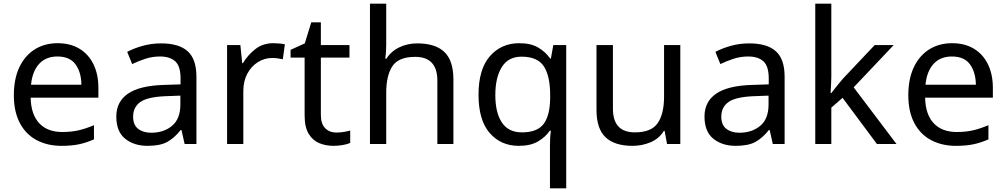

<svg xmlns="http://www.w3.org/2000/svg" viewBox="-20 -780 5449 1040"><path d="M292 -546Q361 -546 410.5 -516Q460 -486 486.5 -431.5Q513 -377 513 -304V-251H146Q148 -160 192.5 -112.5Q237 -65 317 -65Q368 -65 407.5 -74.5Q447 -84 489 -102V-25Q448 -7 408 1.5Q368 10 313 10Q237 10 178.5 -21Q120 -52 87.5 -113.5Q55 -175 55 -264Q55 -352 84.5 -415Q114 -478 167.5 -512Q221 -546 292 -546ZM291 -474Q228 -474 191.5 -433.5Q155 -393 148 -321H421Q420 -389 389 -431.5Q358 -474 291 -474Z M852 -545Q950 -545 997 -502Q1044 -459 1044 -365V0H980L963 -76H959Q924 -32 885.5 -11Q847 10 779 10Q706 10 658 -28.5Q610 -67 610 -149Q610 -229 673 -272.5Q736 -316 867 -320L958 -323V-355Q958 -422 929 -448Q900 -474 847 -474Q805 -474 767 -461.5Q729 -449 696 -433L669 -499Q704 -518 752 -531.5Q800 -545 852 -545ZM878 -259Q778 -255 739.5 -227Q701 -199 701 -148Q701 -103 728.5 -82Q756 -61 799 -61Q867 -61 912 -98.5Q957 -136 957 -214V-262Z M1460 -546Q1475 -546 1492.5 -544.5Q1510 -543 1523 -540L1512 -459Q1499 -462 1483.5 -464Q1468 -466 1454 -466Q1413 -466 1377 -443.5Q1341 -421 1319.5 -380.5Q1298 -340 1298 -286V0H1210V-536H1282L1292 -438H1296Q1322 -482 1363 -514Q1404 -546 1460 -546Z M1802 -62Q1822 -62 1843 -65.5Q1864 -69 1877 -73V-6Q1863 1 1837 5.5Q1811 10 1787 10Q1745 10 1709.5 -4.5Q1674 -19 1652 -55Q1630 -91 1630 -156V-468H1554V-510L1631 -545L1666 -659H1718V-536H1873V-468H1718V-158Q1718 -109 1741.5 -85.5Q1765 -62 1802 -62Z M2072 -537Q2072 -497 2067 -462H2073Q2099 -503 2143.5 -524Q2188 -545 2240 -545Q2338 -545 2387 -498.5Q2436 -452 2436 -349V0H2349V-343Q2349 -472 2229 -472Q2139 -472 2105.5 -421.5Q2072 -371 2072 -277V0H1984V-760H2072Z M2959 11Q2959 -7 2960 -31Q2961 -55 2964 -72H2958Q2935 -38 2894.5 -14Q2854 10 2790 10Q2693 10 2632.5 -59.5Q2572 -129 2572 -267Q2572 -405 2633.5 -475.5Q2695 -546 2793 -546Q2856 -546 2896 -522Q2936 -498 2960 -463H2964L2977 -536H3047V240H2959ZM2807 -63Q2890 -63 2924.5 -108.5Q2959 -154 2960 -248V-266Q2960 -368 2926 -420.5Q2892 -473 2805 -473Q2733 -473 2698 -416.5Q2663 -360 2663 -265Q2663 -170 2698.5 -116.5Q2734 -63 2807 -63Z M3665 -536V0H3593L3580 -71H3576Q3550 -29 3504 -9.5Q3458 10 3406 10Q3309 10 3260 -36.5Q3211 -83 3211 -185V-536H3300V-191Q3300 -63 3419 -63Q3508 -63 3542.5 -113Q3577 -163 3577 -257V-536Z M4038 -545Q4136 -545 4183 -502Q4230 -459 4230 -365V0H4166L4149 -76H4145Q4110 -32 4071.5 -11Q4033 10 3965 10Q3892 10 3844 -28.5Q3796 -67 3796 -149Q3796 -229 3859 -272.5Q3922 -316 4053 -320L4144 -323V-355Q4144 -422 4115 -448Q4086 -474 4033 -474Q3991 -474 3953 -461.5Q3915 -449 3882 -433L3855 -499Q3890 -518 3938 -531.5Q3986 -545 4038 -545ZM4064 -259Q3964 -255 3925.5 -227Q3887 -199 3887 -148Q3887 -103 3914.5 -82Q3942 -61 3985 -61Q4053 -61 4098 -98.5Q4143 -136 4143 -214V-262Z M4483 -363Q4483 -347 4481.5 -321Q4480 -295 4479 -276H4483Q4489 -284 4501 -299Q4513 -314 4525.5 -329.5Q4538 -345 4547 -355L4718 -536H4821L4604 -307L4836 0H4730L4544 -250L4483 -197V0H4396V-760H4483Z M5137 -546Q5206 -546 5255.5 -516Q5305 -486 5331.5 -431.5Q5358 -377 5358 -304V-251H4991Q4993 -160 5037.5 -112.5Q5082 -65 5162 -65Q5213 -65 5252.5 -74.5Q5292 -84 5334 -102V-25Q5293 -7 5253 1.5Q5213 10 5158 10Q5082 10 5023.5 -21Q4965 -52 4932.5 -113.5Q4900 -175 4900 -264Q4900 -352 4929.5 -415Q4959 -478 5012.5 -512Q5066 -546 5137 -546ZM5136 -474Q5073 -474 5036.5 -433.5Q5000 -393 4993 -321H5266Q5265 -389 5234 -431.5Q5203 -474 5136 -474Z"/></svg>

Font: Noto Sans Pahawh Hmong
Style: Regular
Weight: 400
Designer: Monotype Design Team
Foundry: Monotype Imaging Inc.
Version: Version 2.001; ttfautohint (v1.8.4.7-5d5b)